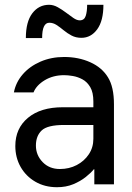

<svg xmlns="http://www.w3.org/2000/svg" viewBox="-20 -770 552 802"><path d="M218 12Q167 12 127.5 -11Q88 -34 66 -73Q44 -112 44 -160Q44 -234 97 -278Q150 -322 242 -322H370V-346Q370 -384 357 -406Q344 -428 324.5 -438.5Q305 -449 284.5 -452.5Q264 -456 248 -456Q202 -456 167 -435Q132 -414 120 -384H38Q46 -426 75 -459.5Q104 -493 149 -512.5Q194 -532 248 -532Q308 -532 357 -510Q406 -488 431 -447Q456 -407 456 -334V0H374V-63H372Q360 -48 338 -30.5Q316 -13 286 -0.5Q256 12 218 12ZM230 -64Q269 -64 300.5 -80.5Q332 -97 351 -125.5Q370 -154 370 -190V-248H248Q178 -248 154 -225Q130 -202 130 -162Q130 -122 158 -93Q186 -64 230 -64ZM88 -611Q88 -679 115 -714.5Q142 -750 185 -750Q203 -750 221 -740Q239 -730 255.5 -717.5Q272 -705 286.5 -695Q301 -685 313 -685Q332 -685 338 -703.5Q344 -722 344 -750H412Q412 -683 386 -647.5Q360 -612 320 -612Q297 -612 279 -621.5Q261 -631 246 -643.5Q231 -656 216.5 -665.5Q202 -675 186 -675Q156 -675 156 -611Z"/></svg>

Font: Liter
Style: Regular
Weight: 400
Designer: Anton Skugarov
Foundry: skugi
Version: Version 1.004; ttfautohint (v1.8.4.7-5d5b)